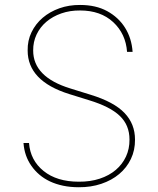

<svg xmlns="http://www.w3.org/2000/svg" viewBox="-20 -759 652 790"><path d="M76.7 0ZM304 11.4Q269.2 11.4 239.5 5.1Q209.9 -1.1 185.5 -12.6Q161.2 -24.1 142.2 -40.3Q123.2 -56.5 109.4 -76.3Q80.6 -116.8 76.7 -170.5H99.4Q104.8 -99.4 159.4 -55.4Q214.1 -11.4 304 -11.4Q351.6 -11 390.3 -23.8Q429 -36.6 456.3 -59.8Q483.7 -83.1 498.4 -114.9Q513.1 -146.7 512.8 -184.7Q512.8 -244.3 472.7 -282.3Q433.2 -320.3 346.6 -346.6L264.2 -372.2Q93.8 -425.8 93.8 -551.1Q93 -592 109.7 -626.4Q126.4 -660.9 155.7 -685.9Q185 -710.9 224.6 -725Q264.2 -739 309.7 -738.6Q374.6 -738.6 421.2 -713.1Q467.7 -687.5 494.3 -645.2Q521.7 -601.9 525.6 -545.5H502.8Q497.5 -620 445.7 -668Q393.8 -715.9 309.7 -715.9Q267.8 -716.3 232.2 -703.8Q196.7 -691.4 170.8 -669.4Q144.9 -647.4 130.5 -617Q116.1 -586.6 116.5 -551.1Q116.5 -441.8 269.9 -394.9L352.3 -369.3Q448.9 -339.8 492.5 -294Q535.5 -248.9 535.5 -184.7Q535.9 -141 518.6 -104.9Q501.4 -68.9 470.5 -43Q439.6 -17 397 -2.7Q354.4 11.7 304 11.4Z"/></svg>

Font: Linik Sans Thin
Style: Regular
Weight: 100
Designer: Fonts by Rasmus Andersson / Changes by Cristiano Sobral with parts from Marc Monis
Foundry: rsms
Version: Version 3.020; ttfautohint (v1.6)